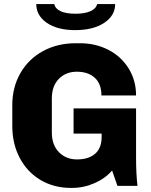

<svg xmlns="http://www.w3.org/2000/svg" viewBox="-20 -907 739 937"><path d="M644 -441H475Q475 -498 442.5 -527.5Q410 -557 355 -557Q301 -557 267 -522Q233 -487 233 -427V-260Q233 -200 267.5 -164.5Q302 -129 356 -129Q412 -129 444 -156.5Q476 -184 476 -239V-255H339V-378H644V-140Q644 -58 651 0H553L527 -75Q495 -37 442 -13.5Q389 10 332 10H325Q243 10 178 -28.5Q113 -67 76.5 -136Q40 -205 40 -292V-394Q40 -481 79.5 -550Q119 -619 189.5 -657.5Q260 -696 349 -696H370Q446 -696 508.5 -664Q571 -632 607.5 -573.5Q644 -515 644 -441ZM157 -887H245Q250 -864 276.5 -852Q303 -840 349 -840Q394 -840 421.5 -852.5Q449 -865 454 -887H542Q542 -831 488.5 -795.5Q435 -760 347 -760Q260 -760 208.5 -795.5Q157 -831 157 -887Z"/></svg>

Font: Chivo ExtraBold
Style: Regular
Weight: 800
Designer: Hector Gatti
Foundry: Omnibus-Type
Version: Version 1.007